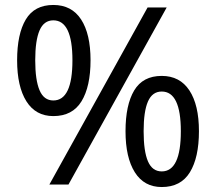

<svg xmlns="http://www.w3.org/2000/svg" viewBox="-20 -744 871 774"><path d="M195 -724Q269 -724 307 -665.5Q345 -607 345 -501Q345 -395 308.5 -335.5Q272 -276 195 -276Q124 -276 86.5 -335.5Q49 -395 49 -501Q49 -607 84 -665.5Q119 -724 195 -724ZM652 -714 256 0H179L575 -714ZM195 -662Q157 -662 139.5 -621.5Q122 -581 122 -501Q122 -421 139.5 -380Q157 -339 195 -339Q272 -339 272 -501Q272 -662 195 -662ZM632 -438Q705 -438 743.5 -379.5Q782 -321 782 -215Q782 -109 745.5 -49.5Q709 10 632 10Q561 10 523.5 -49.5Q486 -109 486 -215Q486 -321 521 -379.5Q556 -438 632 -438ZM632 -375Q594 -375 576.5 -335Q559 -295 559 -215Q559 -134 576.5 -93.5Q594 -53 632 -53Q709 -53 709 -215Q709 -375 632 -375Z"/></svg>

Font: Noto Sans Lydian
Style: Regular
Weight: 400
Designer: Monotype Design Team
Foundry: Monotype Imaging Inc.
Version: Version 2.002; ttfautohint (v1.8.4.7-5d5b)